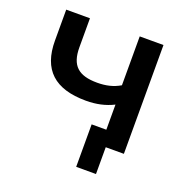

<svg xmlns="http://www.w3.org/2000/svg" viewBox="-122 -650 861 894"><g transform="rotate(20 308.5 -203.0)"><path d="M538.1 0V-539.1H420.4V-296.9C386.7 -276.9 350.6 -268.6 307.6 -268.6C214.8 -268.6 173.8 -304.7 173.8 -395.5V-539.1H56.2V-386.2C56.2 -242.2 131.8 -171.9 287.1 -171.9C337.9 -171.9 382.3 -181.6 422.9 -202.1V-77.6H350.1V132.8H448.2V0Z"/></g></svg>

Font: Winston Medium
Style: Regular
Weight: 500
Designer: Vernon Adams, Kim Jin-seong, David Berlow, Cristiano Sobral
Foundry: The Winston Project Authors
Version: Version 3.004